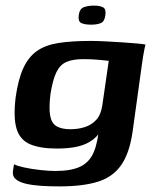

<svg xmlns="http://www.w3.org/2000/svg" viewBox="-20 -547 556 685"><path d="M192 118Q157 118 126.5 116Q96 114 72.5 108.5Q49 103 36.5 92.5Q24 82 26 65Q27 60 28 51.5Q29 43 30 39Q41 45 66.5 50.5Q92 56 123 59.5Q154 63 177 63Q235 63 267.5 47Q300 31 315 -5.5Q330 -42 334 -100L350 -98Q335 -67 312.5 -49.5Q290 -32 258.5 -24.5Q227 -17 183 -17Q123 -17 87 -32.5Q51 -48 39 -88Q27 -128 36 -201Q45 -264 63 -303.5Q81 -343 111 -364.5Q141 -386 188 -393.5Q235 -401 303 -401Q325 -401 355 -399.5Q385 -398 415 -396Q445 -394 468 -392Q491 -390 499 -388Q498 -385 495.5 -373Q493 -361 490.5 -345.5Q488 -330 486 -315L453 -77Q442 0 412 42.5Q382 85 328.5 101.5Q275 118 192 118ZM231 -86Q259 -86 282.5 -93.5Q306 -101 323 -119Q340 -137 345 -171L368 -330Q360 -331 334 -333.5Q308 -336 277 -336Q240 -336 217 -326Q194 -316 181 -289Q168 -262 160 -211Q154 -161 159 -134Q164 -107 182 -96.5Q200 -86 231 -86ZM305 -459Q283 -459 270.5 -464.5Q258 -470 261 -493Q264 -516 279.5 -521.5Q295 -527 315 -527Q336 -527 347.5 -521Q359 -515 356 -493Q353 -470 339.5 -464.5Q326 -459 305 -459Z"/></svg>

Font: Genos Thin SemiBold
Style: Italic
Weight: 600
Italic angle: -8°
Version: Version 1.010